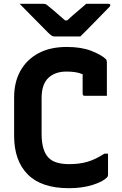

<svg xmlns="http://www.w3.org/2000/svg" viewBox="-20 -966 640 1006"><path d="M341 20Q197 20 125.5 -52Q54 -124 54 -254V-456Q54 -535 86.5 -594Q119 -653 180.5 -686.5Q242 -720 330 -720Q406 -720 458.5 -699.5Q511 -679 535 -656Q540 -650 540 -639V-464H424Q413 -464 413 -475V-577Q394 -585 373.5 -588Q353 -591 328 -591Q268 -591 233 -557.5Q198 -524 198 -452V-265Q198 -176 235 -139Q253 -121 280.5 -113.5Q308 -106 342 -106Q397 -106 439 -118.5Q481 -131 527 -161H546V-51Q546 -41 540 -36Q519 -14 465 3Q411 20 341 20ZM401 -775H265Q258 -775 252.5 -778Q247 -781 233 -794Q223 -805 197.5 -830Q172 -855 141.5 -886.5Q111 -918 83 -946H203Q214 -946 218.5 -944.5Q223 -943 231 -936Q244 -926 266 -907Q288 -888 321 -859H332Q362 -887 387 -907.5Q412 -928 432 -946H547Q558 -946 558 -939Q558 -935 554.5 -931Q551 -927 537 -913Q520 -896 495 -870Q470 -844 444.5 -818.5Q419 -793 401 -775Z"/></svg>

Font: Recursive Sn Lnr St
Style: Bold
Weight: 700
Version: Version 1.079;hotconv 1.0.112;makeotfexe 2.5.65598; ttfautoh